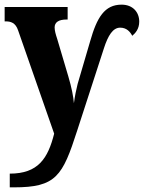

<svg xmlns="http://www.w3.org/2000/svg" viewBox="-22 -566 619 826"><path d="M20 181V240H38C219 240 247 192 310 -4L425 -358C443 -414 464 -447 495 -447C523 -447 538 -429 547 -412C560 -423 577 -441 577 -473C577 -513 550 -546 501 -546C428 -546 395 -491 366 -389L312 -205C306 -181 300 -153 296 -122C294 -149 286 -190 272 -237L224 -399C218 -417 213 -434 213 -448C213 -470 230 -482 264 -482H269V-536H-2V-474H3C23 -474 45 -469 56 -435L211 9C184 116 142 181 20 181Z"/></svg>

Font: Noto Serif Condensed ExtraBold
Style: Regular
Weight: 800
Width: 3
Designer: Monotype Design Team
Foundry: Monotype Imaging Inc.
Version: Version 2.013